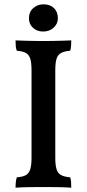

<svg xmlns="http://www.w3.org/2000/svg" viewBox="-20 -866 402 889"><path d="M126 -540Q126 -576 120 -594.5Q114 -613 99.5 -621Q85 -629 58 -631Q54 -640 53 -652.5Q52 -665 52 -679Q71 -678 92.5 -677.5Q114 -677 137.5 -676.5Q161 -676 182 -676Q204 -676 226 -676.5Q248 -677 269 -677.5Q290 -678 310 -679Q310 -665 309 -652.5Q308 -640 305 -631Q279 -629 263.5 -621Q248 -613 242 -594.5Q236 -576 236 -540V-136Q236 -101 242 -82Q248 -63 263.5 -55Q279 -47 305 -45Q308 -37 309 -24.5Q310 -12 310 3Q282 1 249 0.5Q216 0 184 0Q151 0 115 0.5Q79 1 52 3Q52 -12 53.5 -24.5Q55 -37 58 -45Q85 -47 99.5 -55Q114 -63 120 -82Q126 -101 126 -136ZM180 -720Q151 -720 132.5 -737.5Q114 -755 114 -781Q114 -811 134 -828.5Q154 -846 181 -846Q212 -846 230 -828.5Q248 -811 248 -781Q248 -756 228.5 -738Q209 -720 180 -720Z"/></svg>

Font: Vollkorn Medium
Style: Regular
Weight: 500
Designer: Friedrich Althausen
Foundry: Friedrich Althausen
Version: Version 5.000